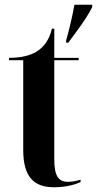

<svg xmlns="http://www.w3.org/2000/svg" viewBox="-20 -780 409 810"><path d="M259 -609V-600H268C301 -644 347 -705 369 -750V-760H294C287 -719 273 -659 259 -609ZM208 10C262 10 301 -3 320 -12V-22C298 -15 281 -13 266 -13C226 -13 209 -39 209 -108V-526H312V-536H209V-659H199C189 -616 168 -583 134 -562C105 -545 68 -536 18 -536V-526H78V-147C78 -30 126 10 208 10Z"/></svg>

Font: Noto Serif Display ExtraCondensed
Style: Bold
Weight: 700
Width: 2
Designer: Monotype Design Team
Foundry: Monotype Imaging Inc.
Version: Version 2.009